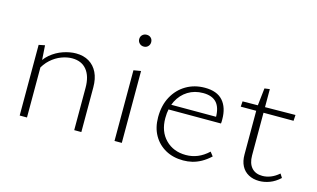

<svg xmlns="http://www.w3.org/2000/svg" viewBox="-78 -839 1765 1068"><g transform="rotate(15 804.5 -305.0)"><path d="M400 0V-244Q400 -310 370.5 -346.5Q341 -383 286 -383Q257 -383 225 -371Q193 -359 165 -334Q137 -309 117 -268L101 -285Q121 -333 154.5 -361Q188 -389 227 -402Q266 -415 300 -415Q344 -415 375.5 -396Q407 -377 424 -342Q441 -307 441 -257V0ZM86 0V-407L121 -414L128 -308V0Z M632 0V-407L674 -414V0ZM653 -549Q638 -549 628 -559Q618 -569 618 -583Q618 -598 628 -607.5Q638 -617 653 -617Q668 -617 677.5 -607.5Q687 -598 687 -583Q687 -569 677.5 -559Q668 -549 653 -549Z M1028 6Q970 6 926 -18.5Q882 -43 857 -87Q832 -131 832 -191Q832 -259 859.5 -309.5Q887 -360 934.5 -388Q982 -416 1042 -416Q1112 -416 1146 -377.5Q1180 -339 1180 -271Q1180 -265 1180 -259Q1180 -253 1179 -247H1143V-271Q1143 -329 1117.5 -357Q1092 -385 1040 -385Q991 -385 953 -361.5Q915 -338 893.5 -296Q872 -254 872 -196Q872 -119 917.5 -73Q963 -27 1035 -27Q1070 -27 1102 -40Q1134 -53 1164 -81L1182 -58Q1156 -34 1130.5 -20Q1105 -6 1080 0Q1055 6 1028 6ZM861 -247 867 -276H1172V-247Z M1466 7Q1431 7 1404.5 -7.5Q1378 -22 1364 -49Q1350 -76 1350 -114V-390L1362 -498L1392 -502V-120Q1392 -75 1414 -50Q1436 -25 1476 -25Q1500 -25 1524 -34.5Q1548 -44 1571 -64L1585 -42Q1557 -16 1526.5 -4.5Q1496 7 1466 7ZM1565 -366H1261L1263 -397L1567 -400Z"/></g></svg>

Font: Ysabeau Office ExtraLight
Style: Regular
Weight: 250
Designer: Christian Thalmann (Catharsis Fonts)
Version: Version 2.001;gftools[0.9.30]; featfreeze: tnum,lnum,ss02